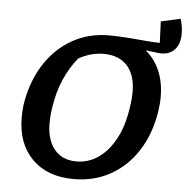

<svg xmlns="http://www.w3.org/2000/svg" viewBox="-54 -821 865 885"><g transform="rotate(5 378.5 -378.5)"><path d="M319 11Q197 11 126.5 -59.5Q56 -130 56 -251Q56 -273 57.5 -291.5Q59 -310 62 -326Q81 -428 131 -503.5Q181 -579 256 -621Q331 -663 424 -663Q467 -663 511.5 -659.5Q556 -656 595.5 -652.5Q635 -649 660 -649L656 -748L746 -768Q757 -733 757 -700Q757 -650 730.5 -623.5Q704 -597 657 -602L598 -609Q640 -575 663 -522Q686 -469 686 -400Q686 -369 680 -330Q663 -226 613.5 -149.5Q564 -73 488.5 -31Q413 11 319 11ZM324 -71Q380 -71 426 -103Q472 -135 504 -194.5Q536 -254 548 -337Q552 -361 553.5 -379.5Q555 -398 555 -412Q555 -491 516.5 -533.5Q478 -576 407 -576Q348 -576 291 -544Q213 -447 193 -314Q189 -290 187.5 -271.5Q186 -253 186 -238Q186 -159 222.5 -115Q259 -71 324 -71Z"/></g></svg>

Font: Piazzolla SemiBold
Style: Italic
Weight: 600
Italic angle: -11.3°
Designer: Juan Pablo del Peral
Foundry: Huerta Tipografica
Version: Version 1.330